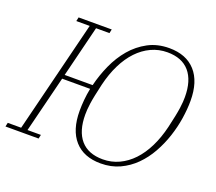

<svg xmlns="http://www.w3.org/2000/svg" viewBox="-128 -874 1181 1051"><g transform="rotate(20 462.5 -349.0)"><path d="M551 12Q452 12 398.5 -48Q345 -108 345 -220Q345 -250 348 -283.5Q351 -317 358 -352H195L113 -23H191L186 0H-7L-2 -23H76L238 -675H160L165 -698H358L353 -675H275L201 -376H364Q379 -438 406 -498Q433 -558 473 -605Q513 -652 567 -681Q621 -710 690 -710Q789 -710 843 -650Q897 -590 897 -478Q897 -430 888.5 -375Q880 -320 862 -265.5Q844 -211 816 -161Q788 -111 749.5 -72.5Q711 -34 661.5 -11Q612 12 551 12ZM554 -13Q604 -13 648 -33.5Q692 -54 727.5 -91.5Q763 -129 789.5 -182.5Q816 -236 832 -303Q841 -342 847 -371Q853 -400 856 -421.5Q859 -443 860 -458.5Q861 -474 861 -487Q861 -583 817 -634Q773 -685 688 -685Q638 -685 594 -664.5Q550 -644 514.5 -606.5Q479 -569 452.5 -515.5Q426 -462 410 -395Q401 -356 395 -327Q389 -298 386 -276.5Q383 -255 382 -239.5Q381 -224 381 -211Q381 -115 425 -64Q469 -13 554 -13Z"/></g></svg>

Font: IBM Plex Serif ExtraLight
Style: Italic
Weight: 200
Italic angle: -14°
Designer: Mike Abbink, Paul van der Laan, Pieter van Rosmalen
Foundry: Bold Monday
Version: Version 2.5